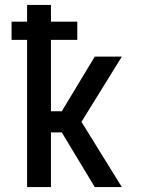

<svg xmlns="http://www.w3.org/2000/svg" viewBox="-20 -760 590 780"><path d="M90 0V-598H27V-672H90V-740H187V-672H294V-598H187V-308H231L365 -530H475L311 -265L475 0H365L231 -222H187V0Z"/></svg>

Font: Lode Dark Term
Style: Bold
Weight: 700
Monospace: yes
Designer: Belleve Invis
Foundry: Belleve Invis
Version: Version 29.2.0